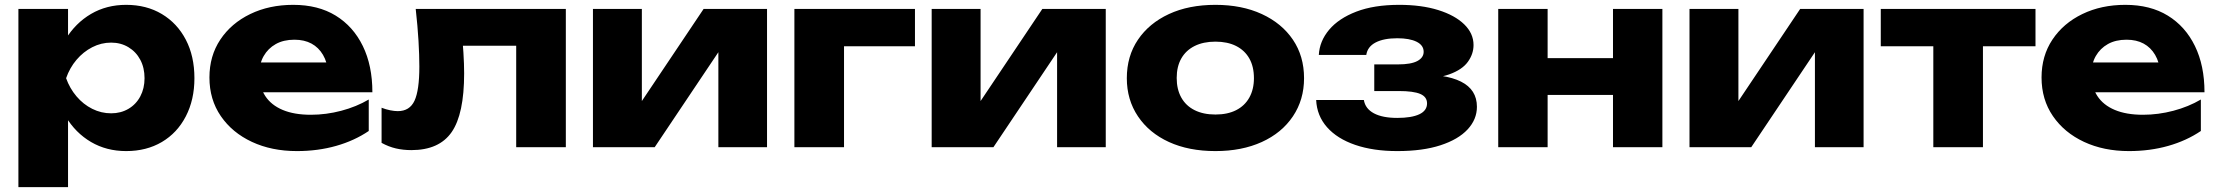

<svg xmlns="http://www.w3.org/2000/svg" viewBox="-20 -608 9156 793"><path d="M56 -571H261V-407L252 -383V-223L261 -176V165H56ZM196 -285Q209 -378 250.5 -445.5Q292 -513 356 -550.5Q420 -588 501 -588Q585 -588 648.5 -550Q712 -512 747.5 -444Q783 -376 783 -285Q783 -196 747.5 -127.5Q712 -59 648.5 -21.5Q585 16 501 16Q420 16 356 -21.5Q292 -59 251 -127Q210 -195 196 -285ZM577 -285Q577 -328 559.5 -361Q542 -394 510.5 -413Q479 -432 439 -432Q398 -432 361 -413Q324 -394 296 -361Q268 -328 253 -285Q268 -243 296 -210Q324 -177 361 -158.5Q398 -140 439 -140Q479 -140 510.5 -158.5Q542 -177 559.5 -210Q577 -243 577 -285Z M1206 16Q1102 16 1020.5 -22Q939 -60 892 -128.5Q845 -197 845 -288Q845 -377 890 -444.5Q935 -512 1013.5 -550Q1092 -588 1191 -588Q1294 -588 1366.5 -543.5Q1439 -499 1478.5 -418Q1518 -337 1518 -227H1010V-350H1403L1336 -307Q1332 -351 1314 -381.5Q1296 -412 1266.5 -428Q1237 -444 1196 -444Q1151 -444 1119 -426Q1087 -408 1069 -376.5Q1051 -345 1051 -303Q1051 -249 1075.5 -211.5Q1100 -174 1147.5 -154Q1195 -134 1264 -134Q1327 -134 1389.5 -150.5Q1452 -167 1503 -197V-67Q1444 -27 1368.5 -5.5Q1293 16 1206 16Z M1697 -571H2317V0H2112V-513L2206 -419H1799L1885 -498Q1891 -439 1894 -391Q1897 -343 1897 -305Q1897 -137 1845.5 -62.5Q1794 12 1679 12Q1645 12 1615 5Q1585 -2 1556 -18V-163Q1574 -156 1591.5 -152.5Q1609 -149 1623 -149Q1672 -149 1692 -192Q1712 -235 1712 -333Q1712 -380 1708.5 -439.5Q1705 -499 1697 -571Z M2429 0V-571H2631V-111L2587 -125L2886 -571H3148V0H2947V-473L2991 -458L2684 0Z M3759 -571V-417H3372L3466 -511V0H3261V-571Z M3828 0V-571H4030V-111L3986 -125L4285 -571H4547V0H4346V-473L4390 -458L4083 0Z M5000 16Q4890 16 4808 -21.5Q4726 -59 4680 -127.5Q4634 -196 4634 -285Q4634 -376 4680 -444Q4726 -512 4808 -550Q4890 -588 5000 -588Q5109 -588 5191.5 -550Q5274 -512 5320 -444Q5366 -376 5366 -285Q5366 -196 5320 -127.5Q5274 -59 5191.5 -21.5Q5109 16 5000 16ZM5000 -135Q5050 -135 5085.5 -153Q5121 -171 5140 -205Q5159 -239 5159 -285Q5159 -333 5140 -366.5Q5121 -400 5085.5 -418Q5050 -436 5000 -436Q4950 -436 4914 -418Q4878 -400 4859 -366.5Q4840 -333 4840 -286Q4840 -239 4859 -205Q4878 -171 4914 -153Q4950 -135 5000 -135Z M5751 16Q5652 16 5577.5 -9.5Q5503 -35 5461 -82.5Q5419 -130 5416 -195H5613Q5619 -159 5654.5 -140Q5690 -121 5751 -121Q5810 -121 5842 -136Q5874 -151 5874 -181Q5874 -208 5846 -220Q5818 -232 5757 -232H5656V-342H5754Q5808 -342 5834 -356Q5860 -370 5860 -394Q5860 -421 5831 -435.5Q5802 -450 5751 -450Q5695 -450 5661.5 -432.5Q5628 -415 5623 -381H5427Q5430 -438 5469.5 -485Q5509 -532 5582 -560Q5655 -588 5759 -588Q5851 -588 5920 -566.5Q5989 -545 6027.5 -507.5Q6066 -470 6066 -422Q6066 -385 6042.5 -352.5Q6019 -320 5966 -301Q5913 -282 5824 -282V-299Q5948 -304 6014 -271Q6080 -238 6080 -167Q6080 -115 6041.5 -73.5Q6003 -32 5929.5 -8Q5856 16 5751 16Z M6168 -571H6372V0H6168ZM6642 -571H6846V0H6642ZM6286 -368H6719V-216H6286Z M6958 0V-571H7160V-111L7116 -125L7415 -571H7677V0H7476V-473L7520 -458L7213 0Z M7965 -501H8170V0H7965ZM7748 -571H8387V-417H7748Z M8773 16Q8669 16 8587.5 -22Q8506 -60 8459 -128.5Q8412 -197 8412 -288Q8412 -377 8457 -444.5Q8502 -512 8580.5 -550Q8659 -588 8758 -588Q8861 -588 8933.5 -543.5Q9006 -499 9045.5 -418Q9085 -337 9085 -227H8577V-350H8970L8903 -307Q8899 -351 8881 -381.5Q8863 -412 8833.5 -428Q8804 -444 8763 -444Q8718 -444 8686 -426Q8654 -408 8636 -376.5Q8618 -345 8618 -303Q8618 -249 8642.5 -211.5Q8667 -174 8714.5 -154Q8762 -134 8831 -134Q8894 -134 8956.5 -150.5Q9019 -167 9070 -197V-67Q9011 -27 8935.5 -5.5Q8860 16 8773 16Z"/></svg>

Font: Unbounded
Style: Bold
Weight: 700
Designer: Luke Prowse, Jean-Baptiste Morizot, Fátima Lázaro, Florian Runge
Foundry: NaN
Version: Version 1.700